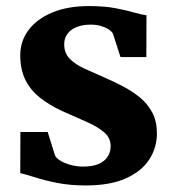

<svg xmlns="http://www.w3.org/2000/svg" viewBox="-20 -584 558 616"><path d="M255 11Q205.5 11 164.5 3Q123.5 -5 93.2 -14.8Q63 -24.5 45 -28.5L45.5 -160.5H133L157 -84Q162 -75 176.2 -67Q190.5 -59 209.2 -54.2Q228 -49.5 246.5 -49.5Q277 -49.5 296.5 -58Q316 -66.5 325.5 -81.5Q335 -96.5 335 -115Q335 -141.5 314.8 -159Q294.5 -176.5 259.8 -192.2Q225 -208 180 -227.5Q138.5 -246.5 108 -270.8Q77.5 -295 61.2 -328.2Q45 -361.5 45 -406.5Q45 -452 71.5 -487.5Q98 -523 147.5 -543.8Q197 -564.5 265 -564.5Q315 -564.5 350.2 -557.8Q385.5 -551 409.8 -544Q434 -537 450 -535L449.5 -401H366.5L342.5 -475.5Q338.5 -483.5 328.2 -490Q318 -496.5 303.2 -500.8Q288.5 -505 270.5 -505Q245 -505 225.8 -497.2Q206.5 -489.5 196.2 -475.2Q186 -461 186 -442Q186 -413.5 204 -395.2Q222 -377 251 -363.8Q280 -350.5 312.5 -336.5Q344 -323 374.5 -307Q405 -291 429.5 -270.8Q454 -250.5 468.8 -222.5Q483.5 -194.5 483.5 -156.5Q483.5 -110.5 459 -72.5Q434.5 -34.5 384 -11.8Q333.5 11 255 11Z"/></svg>

Font: Merriweather 28pt ExtraBold
Style: Regular
Weight: 800
Version: Version 2.100